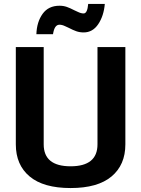

<svg xmlns="http://www.w3.org/2000/svg" viewBox="-20 -938 714 971"><path d="M60 -208V-700H201V-208Q201 -97 337 -97Q473 -97 473 -208V-700H614V-208Q614 -104 544 -45.5Q474 13 337 13Q200 13 130 -45.5Q60 -104 60 -208ZM281 -909Q301 -909 318 -903Q335 -897 356 -886Q359 -885 374.5 -877.5Q390 -870 403 -870Q422 -870 426 -918H510Q505 -858 477 -816Q449 -774 403 -774Q383 -774 366 -780Q349 -786 328 -797Q325 -798 309.5 -805.5Q294 -813 281 -813Q268 -813 260 -801.5Q252 -790 248 -765H164Q166 -827 195.5 -868Q225 -909 281 -909Z"/></svg>

Font: KoHo
Style: Bold
Weight: 700
Designer: Cadson Demak & Katatrad Team
Foundry: Cadson Demak Co.,Ltd.
Version: Version 1.000; ttfautohint (v1.6)